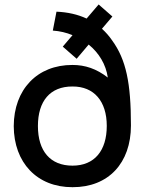

<svg xmlns="http://www.w3.org/2000/svg" viewBox="-20 -802 632 838"><path d="M296.5 15C453 15.5 551.5 -90 551.5 -254.5C551.5 -439.5 530.5 -541.5 469.5 -625.5C456.5 -644.5 441.5 -661.5 425 -676.5L470.5 -730L410.5 -782.5L358 -721C319.5 -739 275.5 -749 226.5 -751L210.5 -668.5C241 -666.5 270 -659.5 296.5 -648.5L254 -598.5L314.5 -545.5L367 -607.5C412 -571 442.5 -520.5 450.5 -463.5C401 -502 351.5 -518.5 296.5 -518.5C142.5 -519 40.5 -411.5 40 -251.5C40.5 -92.5 141.5 15.5 296.5 15ZM296.5 -79C199.5 -79 145.5 -142.5 145.5 -252C145.5 -360.5 198.5 -425 296.5 -424.5C390.5 -425 446 -360 446 -252.5C446 -144.5 392.5 -79 296.5 -79Z"/></svg>

Font: Manrope SemiBold
Style: Regular
Weight: 600
Designer: Mikhail Sharanda
Foundry: Mikhail Sharanda
Version: Version 4.505